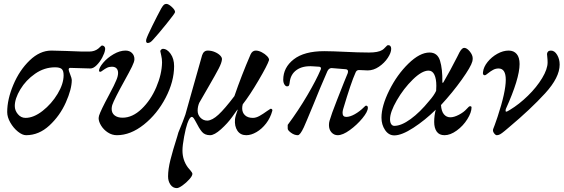

<svg xmlns="http://www.w3.org/2000/svg" viewBox="-20 -681 2897 987"><path d="M17 -105Q17 -170 48.5 -245Q80 -320 132.5 -370.5Q185 -421 244 -421L320 -419Q408 -415 439 -416Q466 -416 485 -431Q491 -436 496.5 -441.5Q502 -447 504 -447Q512 -447 517 -441Q522 -435 520 -424Q518 -409 506 -386Q494 -363 477 -346Q460 -329 445 -329L341 -332Q333 -332 333 -323Q333 -318 341 -298Q349 -278 349 -270Q349 -223 318.5 -154.5Q288 -86 234 -36Q180 14 114 14Q95 14 72 -4.5Q49 -23 33 -51Q17 -79 17 -105ZM307 -294Q307 -318 297 -326.5Q287 -335 263 -335Q208 -335 160.5 -302Q113 -269 84.5 -221.5Q56 -174 56 -136Q56 -113 72 -94Q88 -75 111 -75Q153 -75 199 -111Q245 -147 276 -198.5Q307 -250 307 -294Z M487 -74Q487 -78 489 -86Q497 -112 540 -192Q570 -248 578 -269Q587 -290 587 -306Q587 -321 579 -329.5Q571 -338 555 -338Q541 -338 530 -332.5Q519 -327 509 -319.5Q499 -312 497 -312Q489 -312 489 -317Q489 -333 510.5 -358.5Q532 -384 564 -402.5Q596 -421 625 -421Q646 -421 658.5 -408.5Q671 -396 671 -377Q671 -370 668 -361Q662 -343 642 -306.5Q622 -270 615 -257Q596 -223 579 -189.5Q562 -156 557 -141Q554 -131 554 -121Q554 -100 569 -88Q584 -76 610 -76Q661 -76 708 -121Q755 -166 783.5 -233Q812 -300 813 -360Q813 -379 809 -395Q805 -411 804 -418Q804 -422 808.5 -426Q813 -430 817 -430Q839 -430 857 -404.5Q875 -379 875 -341Q875 -262 831.5 -178.5Q788 -95 719.5 -40.5Q651 14 581 14Q556 14 534.5 0Q513 -14 500 -35Q487 -56 487 -74ZM731 -471Q731 -477 732 -479Q737 -496 763.5 -549.5Q790 -603 809 -638Q816 -650 821.5 -655.5Q827 -661 835 -661Q846 -661 863 -645.5Q880 -630 880 -619Q880 -613 835.5 -558Q791 -503 766 -476Q752 -460 740 -460Q731 -460 731 -471Z M844 226Q844 189 856 141Q868 93 891 21L897 0L908 -27Q911 -34 919.5 -55.5Q928 -77 933 -92L965 -206Q1016 -389 1019 -397Q1027 -421 1048 -421Q1067 -421 1084.5 -413.5Q1102 -406 1112 -395.5Q1122 -385 1121 -376Q1120 -359 1104.5 -329Q1089 -299 1053 -237L1004 -152Q996 -133 996 -112Q996 -91 1010.5 -76Q1025 -61 1046 -61Q1071 -62 1103 -91.5Q1135 -121 1185 -187Q1221 -292 1268 -401Q1277 -421 1295 -421Q1309 -421 1325.5 -412.5Q1342 -404 1353 -392.5Q1364 -381 1363 -372Q1355 -346 1309.5 -268.5Q1264 -191 1228 -145Q1225 -135 1225 -124Q1225 -102 1239.5 -88.5Q1254 -75 1280 -75Q1296 -75 1314 -85Q1332 -95 1354 -111Q1358 -113 1364 -117.5Q1370 -122 1372 -122Q1376 -122 1378.5 -119Q1381 -116 1380 -112Q1370 -75 1348 -46.5Q1326 -18 1298.5 -2Q1271 14 1246 14Q1216 14 1200.5 -9Q1185 -32 1188 -68Q1190 -85 1202 -117H1200Q1198 -114 1174 -80.5Q1150 -47 1116 -16.5Q1082 14 1060 14Q1033 14 1018.5 -3Q1004 -20 986 -56Q985 -58 978.5 -69Q972 -80 966 -80Q955 -80 943 -46Q935 -24 926.5 21.5Q918 67 918 93Q918 142 946 180Q951 186 960 196.5Q969 207 969 213Q969 223 953.5 240.5Q938 258 918.5 272Q899 286 889 286Q869 286 856.5 268.5Q844 251 844 226Z M1459 -21V-39Q1514 -113 1560 -191.5Q1606 -270 1628 -322Q1630 -326 1630 -329Q1630 -337 1621 -338L1590 -340Q1537 -344 1505 -321.5Q1473 -299 1469 -256Q1468 -247 1465.5 -242Q1463 -237 1456 -237Q1448 -237 1442 -247Q1436 -257 1436 -271Q1436 -334 1490 -376Q1544 -418 1647 -418Q1684 -418 1768 -414Q1789 -413 1817 -412Q1845 -411 1877 -411Q1924 -411 1945 -424Q1952 -428 1961.5 -438.5Q1971 -449 1974 -449Q1991 -449 1991 -430Q1991 -410 1973.5 -383.5Q1956 -357 1928 -338Q1900 -319 1870 -319Q1857 -319 1849 -320L1825 -321Q1812 -321 1807 -306Q1785 -258 1744 -120Q1741 -110 1741 -101Q1741 -80 1760 -80Q1779 -80 1804 -94Q1829 -108 1851 -130Q1859 -138 1861 -138Q1871 -138 1871 -127Q1871 -107 1843 -73Q1815 -39 1778.5 -12.5Q1742 14 1716 14Q1697 14 1684 -0.5Q1671 -15 1671 -38Q1671 -50 1674 -60Q1683 -92 1712.5 -167Q1742 -242 1748 -257L1768 -306Q1769 -309 1769 -314Q1769 -323 1759 -325L1686 -331H1684Q1671 -331 1663 -315Q1621 -219 1593 -148Q1550 -44 1542 -27Q1523 14 1511 14Q1493 14 1475.5 1Q1458 -12 1459 -21Z M1941 -76Q1941 -136 1981 -216.5Q2021 -297 2079.5 -354Q2138 -411 2188 -411Q2229 -411 2242 -369Q2255 -327 2254 -259Q2254 -255 2256 -255Q2258 -255 2260 -259Q2294 -317 2331 -390L2342 -412Q2355 -435 2366 -435Q2380 -435 2395 -416.5Q2410 -398 2410 -381Q2410 -373 2408 -365Q2401 -338 2354 -272Q2307 -206 2247 -141Q2249 -109 2262 -93.5Q2275 -78 2295 -78Q2314 -78 2339 -91Q2364 -104 2379 -121Q2391 -135 2396 -135Q2404 -135 2404 -129Q2404 -103 2382.5 -68.5Q2361 -34 2328 -10Q2295 14 2265 14Q2238 14 2225 -4.5Q2212 -23 2212 -54Q2212 -87 2220 -117Q2165 -63 2105 -24Q2045 15 2007 15Q1978 15 1959.5 -12.5Q1941 -40 1941 -76ZM2186 -162Q2211 -190 2222 -214Q2223 -223 2223 -240Q2223 -276 2213 -297Q2203 -318 2183 -318Q2149 -318 2102 -272Q2055 -226 2020 -165.5Q1985 -105 1985 -68Q1985 -52 1991 -43Q1997 -34 2007 -34Q2043 -34 2091 -69Q2139 -104 2186 -162Z M2515 -17 2523 -38Q2526 -46 2529.5 -56.5Q2533 -67 2538 -81Q2580 -208 2580 -271Q2580 -329 2543 -329Q2528 -329 2515 -322Q2502 -315 2489 -304.5Q2476 -294 2473 -294Q2460 -294 2463 -311Q2466 -337 2486.5 -362.5Q2507 -388 2536.5 -404.5Q2566 -421 2595 -421Q2621 -421 2636 -403.5Q2651 -386 2651 -352Q2651 -277 2580 -120Q2579 -116 2579 -111.5Q2579 -107 2582 -107Q2585 -107 2590.5 -110Q2596 -113 2601 -116Q2649 -145 2694 -189Q2739 -233 2767 -279.5Q2795 -326 2795 -360Q2795 -374 2793.5 -386.5Q2792 -399 2792 -403Q2792 -410 2797 -415.5Q2802 -421 2812 -421Q2831 -421 2844 -399Q2857 -377 2857 -349Q2857 -283 2782.5 -201.5Q2708 -120 2597 -27Q2590 -21 2574.5 -8Q2559 5 2550.5 9.5Q2542 14 2534 14Q2527 14 2519.5 3.5Q2512 -7 2515 -17Z"/></svg>

Font: EB Garamond Medium
Style: Italic
Weight: 500
Italic angle: -17.2°
Designer: Georg Duffner and Octavio Pardo
Foundry: Georg Duffner
Version: Version 1.000